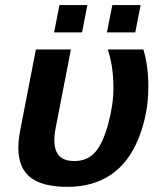

<svg xmlns="http://www.w3.org/2000/svg" viewBox="-20 -722 640 752"><path d="M244.1 9.8Q146 9.8 98.9 -27.3Q51.8 -64.5 51.8 -143.1Q51.8 -174.3 59.1 -211.4L120.6 -528.3H257.8L198.7 -224.6Q192.9 -195.3 192.9 -172.9Q192.9 -132.3 211.7 -111.8Q230.5 -91.3 272 -91.3Q321.3 -91.3 352.1 -125.2Q382.8 -159.2 403.6 -235.8Q424.3 -312.5 424.3 -375.5Q424.3 -463.4 401.9 -528.3H541.5Q561 -464.8 561 -381.8Q561 -276.9 523.2 -181.4Q485.4 -85.9 415 -38.1Q344.7 9.8 244.1 9.8ZM398.9 -595.2 419.9 -702.1H530.8L509.8 -595.2ZM191.9 -595.2 212.9 -702.1H322.3L301.3 -595.2Z"/></svg>

Font: Cousine
Style: Bold Italic
Weight: 700
Italic angle: -12°
Monospace: yes
Designer: Steve Matteson
Foundry: Ascender Corporation
Version: Version 1.20